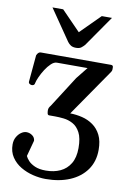

<svg xmlns="http://www.w3.org/2000/svg" viewBox="-102 -802 722 1071"><g transform="rotate(10 259.5 -266.5)"><path d="M233.9 208Q199.2 208 161.9 199Q124.5 189.9 92 170.7Q59.6 151.4 39.6 121.3Q19.5 91.3 19.5 49.8Q19.5 25.9 29.8 7.8Q40 -10.3 54.9 -20.5Q69.8 -30.8 84.5 -30.8Q102.5 -30.8 117.7 -19.8Q132.8 -8.8 133.8 9.3L109.4 99.6Q114.3 111.3 127.4 125.7Q140.6 140.1 165 150.9Q189.5 161.6 227.1 161.6Q272.9 161.6 308.6 145Q344.2 128.4 364.7 94.2Q385.3 60.1 385.3 6.3Q385.3 -50.3 368.7 -81.3Q352.1 -112.3 326.9 -125.7Q301.8 -139.2 274.7 -142.1Q247.6 -145 225.6 -145H192.4Q184.1 -145 182.1 -154.3Q180.2 -163.6 180.2 -172.4Q180.2 -179.7 183.1 -186Q186 -192.4 192.4 -200.2L304.7 -376L357.4 -441.9H183.6Q168 -441.9 151.4 -426.3Q134.8 -410.6 120.6 -388.4Q106.4 -366.2 96.7 -344.5Q86.9 -322.8 84.5 -310.5Q83.5 -301.3 78.9 -297.9Q74.2 -294.4 66.9 -294.4Q61.5 -294.4 54.9 -298.6Q48.3 -302.7 48.8 -311L62.5 -462.4Q71.3 -482.4 85.4 -482.4H482.9Q488.8 -482.4 492.2 -479.7Q495.6 -477.1 495.6 -470.2V-458Q495.6 -454.1 494.4 -450.9Q493.2 -447.8 490.7 -443.8L306.2 -176.3Q340.8 -175.8 374.8 -167.5Q408.7 -159.2 436.5 -139.4Q464.4 -119.6 481 -86.4Q497.6 -53.2 497.6 -2.9Q497.6 63 463.9 110.4Q430.2 157.7 370.8 182.9Q311.5 208 233.9 208ZM273.9 -542Q255.4 -542 244.4 -549.1Q233.4 -556.2 225.6 -566.9L106 -741.2H166.5L274.4 -630.4L385.3 -741.2H442.9L321.8 -566.9Q314 -558.1 303.7 -550Q293.5 -542 273.9 -542Z"/></g></svg>

Font: Gelasio Medium
Style: Regular
Weight: 500
Designer: Eben Sorkin
Foundry: Eben Sorkin
Version: Version 1.008